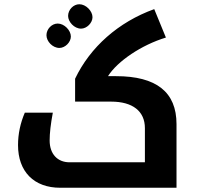

<svg xmlns="http://www.w3.org/2000/svg" viewBox="-20 -885 927 905"><path d="M362 -750C389 -750 416 -777 416 -804C416 -833 385 -865 354 -865C326 -865 301 -839 301 -810C301 -782 330 -750 362 -750ZM264 0H812V-300C812 -451 717 -526 527 -526H489C534 -597 647 -673 762 -708L707 -842C538 -781 405 -663 334 -514V-406H504C605 -406 663 -361 663 -281V-120H308C251 -120 214 -159 214 -223C214 -257 219 -301 229 -354H97C76 -305 65 -254 65 -201C65 -76 140 0 264 0ZM260 -659C287 -659 314 -686 314 -713C314 -742 283 -774 252 -774C224 -774 199 -748 199 -719C199 -690 228 -659 260 -659Z"/></svg>

Font: Noto Kufi Arabic
Style: Bold
Weight: 700
Designer: Monotype Design Team, David Williams, Khaled Hosny
Foundry: Google LLC
Version: Version 2.109